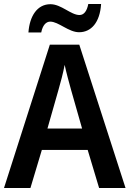

<svg xmlns="http://www.w3.org/2000/svg" viewBox="-20 -939 647 959"><path d="M122 -777H186C193 -813 210 -831 231 -831C272 -831 323 -778 375 -778C435 -778 479 -826 485 -919H421C414 -883 399 -864 377 -864C334 -864 286 -918 232 -918C166 -918 128 -859 122 -777ZM475 0H607L376 -716H229L0 0H132L189 -190H418ZM335 -490 390 -297H217L272 -490C281 -520 296 -577 303 -615C310 -581 326 -522 335 -490Z"/></svg>

Font: Noto Sans Arabic SemCond SemBd
Style: Regular
Weight: 600
Width: 4
Designer: Monotype Design Team, Nadine Chahine, Nizar Qandah and Khaled Hosny
Foundry: Monotype Imaging Inc.
Version: Version 2.012